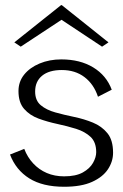

<svg xmlns="http://www.w3.org/2000/svg" viewBox="-20 -715 479 748"><path d="M218.7 -483.6Q291.8 -483.6 343.2 -452.4Q394.7 -421.1 415.3 -365.5L361.7 -338.1Q345.5 -387.1 309.2 -414.6Q272.9 -442.2 220.6 -442.2Q171 -442.2 143.9 -419.9Q116.9 -397.6 116.9 -358.3Q116.9 -323.3 139 -305Q161.1 -286.6 195.4 -277.1Q229.8 -267.5 268.6 -259.5Q307.4 -251.5 341.8 -237.4Q376.3 -223.3 398.4 -196.2Q420.5 -169.2 420.5 -120Q420.5 -85.9 400.6 -55.7Q380.6 -25.4 338.6 -6.4Q296.7 12.6 229.7 12.6Q146.3 12.6 94.2 -20Q42 -52.6 19 -113L74.5 -135Q87 -102.3 109.5 -78.2Q131.9 -54.1 162.3 -41Q192.7 -28 229.7 -28Q275.4 -28 302.7 -43.2Q330 -58.5 342.4 -80.5Q354.8 -102.6 354.8 -122.1Q354.8 -161.2 332.8 -181.8Q310.8 -202.3 276.5 -213.1Q242.1 -223.8 203.3 -232.1Q164.5 -240.4 130.3 -253Q96 -265.6 74 -290.7Q52 -315.7 52 -360.1Q52 -396.8 74.1 -424.3Q96.3 -451.8 134.4 -467.7Q172.5 -483.6 218.7 -483.6ZM60.8 -533.2 35.8 -549.9 217.7 -694.9H220.9L402.6 -549.9L377.6 -533.2L219.7 -637.9Z"/></svg>

Font: Panamera Thin
Style: Regular
Weight: 100
Designer: Bastien Sozeau
Foundry: NBR — Bastien Sozeau
Version: Version 3.003;gftools[0.9.33]